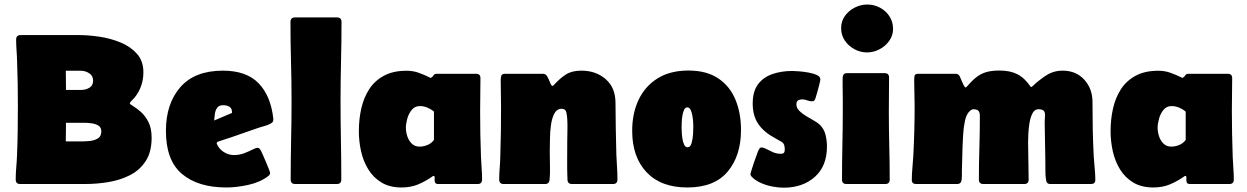

<svg xmlns="http://www.w3.org/2000/svg" viewBox="-20 -829 5617 865"><path d="M52.7 -650.4Q52.7 -670.9 72.3 -670.9H337.9Q377.4 -670.9 426.8 -663.8Q476.1 -656.7 521.5 -638.4Q566.9 -620.1 596.4 -587.4Q626 -554.7 626 -503.4Q626 -439.5 587.4 -390.6Q583 -385.3 577.6 -380.1Q572.3 -375 567.9 -369.6Q566.9 -368.7 564.5 -363.8Q565.4 -359.4 580.3 -350.6Q595.2 -341.8 614.5 -325Q633.8 -308.1 648.4 -280Q663.1 -252 663.1 -208.5Q663.1 -144.5 636.5 -103.5Q609.9 -62.5 565.9 -40Q522 -17.6 469.2 -8.8Q416.5 0 363.8 0H70.3Q50.8 0 50.8 -20.5Q50.8 -47.9 53.2 -75Q55.7 -102.1 56.6 -128.9Q59.1 -185.5 59.8 -241.9Q60.5 -298.3 60.5 -354.5Q60.5 -402.8 59.8 -451.2Q59.1 -499.5 57.1 -547.9Q56.6 -573.7 54.7 -599.4Q52.7 -625 52.7 -650.4ZM345.7 -423.8Q365.7 -423.8 382.6 -433.6Q399.4 -443.4 399.4 -465.8Q399.4 -487.8 381.8 -499Q364.3 -510.3 344.2 -510.3H276.4Q276.4 -488.8 276.9 -467Q277.3 -445.3 277.3 -423.8ZM345.7 -191.9Q361.8 -191.9 383.3 -193.8Q404.8 -195.8 420.7 -205.3Q436.5 -214.8 436.5 -237.3Q436.5 -255.4 422.9 -263.4Q409.2 -271.5 391.1 -273.7Q373 -275.9 359.9 -275.9H277.3Q277.3 -254.9 276.9 -233.9Q276.4 -212.9 276.4 -191.9Z M1000 15.6Q872.1 15.6 799.8 -45.4Q727.5 -106.4 727.5 -239.3Q727.5 -361.8 792.5 -436.3Q857.4 -510.7 983.9 -510.7Q1090.3 -510.7 1145.3 -453.6Q1200.2 -396.5 1211.4 -293.9V-291Q1211.4 -283.2 1208.5 -279.5Q1205.6 -275.9 1198.7 -272Q1185.1 -264.6 1168.5 -260.3Q1151.9 -255.9 1136.7 -250.5L1021.5 -210.4Q1006.3 -205.1 990.7 -200.4Q975.1 -195.8 959.5 -189.9L956.1 -184.6Q956.5 -183.6 956.5 -182.6Q956.5 -181.6 957 -180.7Q966.8 -157.7 988.3 -144Q1009.8 -130.4 1034.2 -130.4Q1058.6 -130.4 1080.1 -138.7Q1101.6 -147 1117.4 -155Q1133.3 -163.1 1140.1 -163.1Q1146.5 -163.1 1150.1 -158.4Q1153.8 -153.8 1156.2 -148.9Q1158.7 -144 1165 -129.6Q1171.4 -115.2 1178.7 -97.9Q1186 -80.6 1191.4 -66.9Q1196.8 -53.2 1196.8 -49.8Q1196.8 -42 1189 -36.1Q1152.3 -7.8 1098.9 3.9Q1045.4 15.6 1000 15.6ZM944.8 -286.1Q964.8 -294.4 985.1 -303.2Q1005.4 -312 1025.4 -320.3Q1025.9 -340.3 1014.2 -347.7Q1002.4 -355 984.9 -355Q966.8 -355 958.5 -343.5Q950.2 -332 948 -315.9Q945.8 -299.8 944.8 -286.1Z M1288.6 -729.5Q1288.6 -750.5 1308.6 -750.5H1498.5Q1518.6 -750.5 1518.6 -729.5Q1518.6 -641.1 1516.4 -552.5Q1514.2 -463.9 1514.2 -375Q1514.2 -286.6 1515.9 -197.8Q1517.6 -108.9 1517.6 -20Q1517.6 0 1498 0H1309.1Q1289.6 0 1289.6 -20Q1289.6 -108.9 1291.5 -197.8Q1293.5 -286.6 1293.5 -375Q1293.5 -463.9 1291 -552.5Q1288.6 -641.1 1288.6 -729.5Z M1789.1 15.6Q1735.8 15.6 1699 -6.6Q1662.1 -28.8 1639.4 -65.7Q1616.7 -102.5 1606.7 -147.5Q1596.7 -192.4 1596.7 -238.3Q1596.7 -291.5 1607.7 -340.3Q1618.7 -389.2 1643.6 -427.5Q1668.5 -465.8 1710 -488Q1751.5 -510.3 1812 -510.3Q1840.8 -510.3 1866.2 -501.2Q1891.6 -492.2 1917 -479.5L1919.4 -478.5H1921.9Q1930.2 -483.4 1933.6 -490Q1937 -496.6 1948.7 -496.6H2125Q2144.5 -496.6 2144.5 -477.1Q2144.5 -439.9 2143.8 -402.8Q2143.1 -365.7 2143.1 -328.6Q2143.1 -276.9 2144 -224.6Q2145 -172.4 2147 -120.1Q2147.9 -95.2 2149.9 -70.3Q2151.9 -45.4 2151.9 -20.5Q2151.9 0 2132.3 0H1952.6Q1938 0 1938 -17.1Q1938 -20.5 1938.2 -28.6Q1938.5 -36.6 1933.1 -36.6L1931.2 -36.1Q1898.4 -12.7 1864.5 1.5Q1830.6 15.6 1789.1 15.6ZM1870.1 -168.5Q1888.7 -168.5 1906.5 -176Q1924.3 -183.6 1935.1 -198.7V-326.2Q1921.9 -337.4 1905.5 -344.2Q1889.2 -351.1 1871.6 -351.1Q1849.1 -351.1 1835.2 -334.2Q1821.3 -317.4 1814.9 -294.4Q1808.6 -271.5 1808.6 -252.9Q1808.6 -234.9 1814.9 -215.3Q1821.3 -195.8 1835 -182.1Q1848.6 -168.5 1870.1 -168.5Z M2426.3 -496.6Q2439.5 -496.6 2446.5 -482.9Q2453.6 -469.2 2458.7 -455.6Q2463.9 -441.9 2470.2 -441.9Q2471.2 -441.9 2474.6 -445.3Q2502 -475.6 2529.1 -493.2Q2556.2 -510.7 2599.1 -510.7Q2664.6 -510.7 2708.5 -472.7Q2752.4 -434.6 2752.9 -367.2Q2753.4 -308.6 2754.2 -250Q2754.9 -191.4 2756.8 -132.8Q2757.8 -105 2759.8 -76.7Q2761.7 -48.3 2761.7 -20.5Q2761.7 0 2742.2 0H2556.6Q2537.1 0 2536.6 -20Q2534.7 -63.5 2535.2 -107.7Q2535.6 -151.9 2535.6 -195.8Q2535.6 -220.2 2536.4 -244.1Q2537.1 -268.1 2535.6 -292Q2535.2 -304.7 2531.7 -321.8Q2528.3 -338.9 2510.7 -338.9Q2488.8 -338.9 2477.5 -317.4Q2466.3 -295.9 2462.2 -265.4Q2458 -234.9 2457.8 -205.8Q2457.5 -176.8 2457 -162.1Q2456.5 -153.8 2456.8 -145.5Q2457 -137.2 2457 -128.9Q2457 -102.1 2457.8 -74.5Q2458.5 -46.9 2456.1 -20Q2454.6 0 2436 0H2248.5Q2229 0 2229 -20.5Q2229 -46.4 2231.2 -72.3Q2233.4 -98.1 2233.9 -124Q2235.8 -179.2 2236.6 -234.1Q2237.3 -289.1 2237.3 -343.8Q2237.3 -374.5 2236.6 -405Q2235.8 -435.5 2235.8 -466.3Q2235.8 -478 2238.3 -487.3Q2240.7 -496.6 2255.9 -496.6Z M2828.1 -239.7Q2828.1 -318.8 2857.4 -380.1Q2886.7 -441.4 2943.1 -476.3Q2999.5 -511.2 3081.5 -511.2Q3163.1 -511.2 3215.6 -476.1Q3268.1 -440.9 3293.2 -380.4Q3318.4 -319.8 3318.4 -243.7Q3318.4 -127.4 3258.3 -55.9Q3198.2 15.6 3076.7 15.6Q2957.5 15.6 2892.8 -53.2Q2828.1 -122.1 2828.1 -239.7ZM3050.8 -256.3Q3050.8 -250.5 3051.3 -236.1Q3051.8 -221.7 3054.2 -205.3Q3056.6 -189 3062.3 -177.2Q3067.9 -165.5 3077.6 -165.5Q3090.3 -165.5 3095.7 -184.1Q3101.1 -202.6 3102.3 -224.9Q3103.5 -247.1 3103.5 -258.3Q3103.5 -264.2 3102.8 -278.1Q3102.1 -292 3099.4 -307.6Q3096.7 -323.2 3091.3 -334.2Q3085.9 -345.2 3076.7 -345.2Q3066.9 -345.2 3061.8 -334Q3056.6 -322.8 3054.2 -307.1Q3051.8 -291.5 3051.3 -277.1Q3050.8 -262.7 3050.8 -256.3Z M3510.3 16.6Q3487.8 16.6 3460.2 11.5Q3432.6 6.3 3407.5 -4.9Q3382.3 -16.1 3366.2 -33.2Q3364.7 -34.7 3362.8 -37.8Q3360.8 -41 3360.8 -43Q3360.8 -46.9 3365.5 -61.8Q3370.1 -76.7 3376.2 -95Q3382.3 -113.3 3388.2 -128.9Q3394 -144.5 3396 -149.9Q3397.9 -154.3 3401.4 -159.4Q3404.8 -164.6 3410.2 -164.6Q3419.9 -164.6 3433.1 -157.5Q3446.3 -150.4 3462.4 -143.3Q3478.5 -136.2 3497.1 -136.2Q3508.3 -136.2 3512 -140.9Q3515.6 -145.5 3515.6 -156.2Q3515.6 -181.2 3502.9 -189Q3490.2 -196.8 3471.2 -207Q3422.4 -232.9 3396.7 -269.8Q3371.1 -306.6 3371.1 -362.8Q3371.1 -417.5 3395.3 -449.5Q3419.4 -481.4 3460 -495.4Q3500.5 -509.3 3549.3 -509.3Q3558.1 -509.3 3578.4 -507.8Q3598.6 -506.3 3621.1 -502.4Q3643.6 -498.5 3659.7 -491.2Q3675.8 -483.9 3675.8 -472.2Q3675.8 -466.3 3671.4 -449Q3667 -431.6 3662.1 -414.1Q3657.2 -396.5 3654.8 -389.2Q3652.8 -382.8 3649.7 -377.7Q3646.5 -372.6 3638.2 -372.6Q3627 -372.6 3616 -377Q3605 -381.3 3593.8 -381.3Q3582.5 -381.3 3575.2 -376.5Q3567.9 -371.6 3567.9 -358.9Q3567.9 -342.8 3580.6 -330.1Q3593.3 -317.4 3611.3 -306.4Q3629.4 -295.4 3647 -285.6Q3664.6 -275.9 3674.3 -266.1Q3693.4 -246.6 3699.5 -220.7Q3705.6 -194.8 3705.6 -168.9Q3705.6 -80.6 3650.9 -32Q3596.2 16.6 3510.3 16.6Z M3886.2 -592.8Q3856.4 -592.8 3829.6 -607.2Q3802.7 -621.6 3786.1 -646.2Q3769.5 -670.9 3769.5 -702.1Q3769.5 -733.4 3786.6 -757.3Q3803.7 -781.2 3830.8 -794.9Q3857.9 -808.6 3887.2 -808.6Q3918 -808.6 3944.6 -794.4Q3971.2 -780.3 3987.3 -755.4Q4003.4 -730.5 4003.4 -698.7Q4003.4 -668.9 3986.1 -644.8Q3968.8 -620.6 3941.9 -606.7Q3915 -592.8 3886.2 -592.8ZM3776.9 -326.7Q3776.9 -352.5 3776.9 -377.9Q3776.9 -403.3 3776.4 -428.7Q3776.4 -441.4 3776.1 -454.6Q3775.9 -467.8 3776.4 -480Q3777.8 -499.5 3795.9 -499.5H3965.3Q3985.4 -499.5 3985.4 -480Q3985.4 -441.4 3984.9 -403.3Q3984.4 -365.2 3984.4 -326.7Q3984.4 -250 3986.3 -173.3Q3988.3 -96.7 3988.3 -20Q3988.3 0 3968.3 0H3793Q3773.4 0 3773.4 -20Q3773.4 -96.7 3775.1 -173.3Q3776.9 -250 3776.9 -326.7Z M4285.6 -496.6Q4297.4 -496.6 4303.7 -485.4Q4305.7 -481.9 4310.5 -469.5Q4315.4 -457 4321 -446Q4326.7 -435.1 4330.6 -435.1Q4333 -435.1 4335.4 -438.5Q4358.4 -465.3 4378.7 -481.2Q4398.9 -497.1 4423.3 -504.2Q4447.8 -511.2 4483.9 -511.2Q4531.7 -511.2 4564.5 -494.1Q4597.2 -477.1 4624 -437L4628.9 -438Q4657.7 -465.8 4691.7 -488.3Q4725.6 -510.7 4767.1 -510.7Q4828.1 -510.7 4865 -470Q4901.9 -429.2 4901.9 -369.6Q4901.9 -307.6 4903.1 -245.8Q4904.3 -184.1 4907.7 -122.1Q4909.2 -96.7 4911.9 -70.3Q4914.6 -43.9 4914.6 -18.1Q4914.6 0 4895.5 0H4712.9Q4702.1 0 4698 -4.9Q4693.8 -9.8 4692.4 -19.5Q4689.5 -40 4689.7 -61.8Q4689.9 -83.5 4689.5 -104L4686.5 -279.8Q4686.5 -287.6 4687.3 -295.2Q4688 -302.7 4688 -310.5Q4688 -326.2 4680.4 -331.5Q4672.9 -336.9 4658.2 -336.9Q4641.1 -336.9 4631.6 -318.6Q4622.1 -300.3 4617.9 -274.2Q4613.8 -248 4612.8 -224.1Q4611.8 -200.2 4611.8 -189Q4611.8 -146.5 4613 -104.2Q4614.3 -62 4614.3 -20Q4614.3 0 4594.7 0H4410.2Q4390.1 0 4390.1 -20Q4390.1 -91.3 4392.3 -163.1Q4394.5 -234.9 4394.5 -306.2Q4394.5 -323.2 4387.7 -330.1Q4380.9 -336.9 4363.8 -336.9Q4361.8 -336.9 4357.4 -334.5Q4353 -332 4351.1 -330.6Q4334.5 -316.9 4327.6 -285.9Q4320.8 -254.9 4319.1 -221.7Q4317.4 -188.5 4316.4 -167.5Q4314.5 -113.3 4313.5 -59.1Q4313.5 -49.3 4313.5 -39.3Q4313.5 -29.3 4312.5 -19.5Q4310.5 0 4292 0H4106.9Q4087.9 0 4087.9 -18.1Q4087.9 -45.4 4090.6 -73Q4093.3 -100.6 4094.7 -127.9Q4100.6 -239.3 4100.6 -351.6Q4100.6 -380.4 4099.6 -408.7Q4098.6 -437 4098.6 -465.3Q4098.6 -477.5 4100.1 -487.1Q4101.6 -496.6 4118.2 -496.6Z M5175.8 15.6Q5122.6 15.6 5085.7 -6.6Q5048.8 -28.8 5026.1 -65.7Q5003.4 -102.5 4993.4 -147.5Q4983.4 -192.4 4983.4 -238.3Q4983.4 -291.5 4994.4 -340.3Q5005.4 -389.2 5030.3 -427.5Q5055.2 -465.8 5096.7 -488Q5138.2 -510.3 5198.7 -510.3Q5227.5 -510.3 5252.9 -501.2Q5278.3 -492.2 5303.7 -479.5L5306.2 -478.5H5308.6Q5316.9 -483.4 5320.3 -490Q5323.7 -496.6 5335.4 -496.6H5511.7Q5531.2 -496.6 5531.2 -477.1Q5531.2 -439.9 5530.5 -402.8Q5529.8 -365.7 5529.8 -328.6Q5529.8 -276.9 5530.8 -224.6Q5531.7 -172.4 5533.7 -120.1Q5534.7 -95.2 5536.6 -70.3Q5538.6 -45.4 5538.6 -20.5Q5538.6 0 5519 0H5339.4Q5324.7 0 5324.7 -17.1Q5324.7 -20.5 5325 -28.6Q5325.2 -36.6 5319.8 -36.6L5317.9 -36.1Q5285.2 -12.7 5251.2 1.5Q5217.3 15.6 5175.8 15.6ZM5256.8 -168.5Q5275.4 -168.5 5293.2 -176Q5311 -183.6 5321.8 -198.7V-326.2Q5308.6 -337.4 5292.2 -344.2Q5275.9 -351.1 5258.3 -351.1Q5235.8 -351.1 5221.9 -334.2Q5208 -317.4 5201.7 -294.4Q5195.3 -271.5 5195.3 -252.9Q5195.3 -234.9 5201.7 -215.3Q5208 -195.8 5221.7 -182.1Q5235.4 -168.5 5256.8 -168.5Z"/></svg>

Font: Belanosima
Style: Bold
Weight: 700
Designer: The DocRepair Project, Santiago Orozco
Foundry: Google
Version: Version 2.000